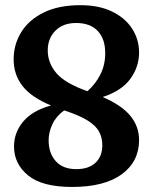

<svg xmlns="http://www.w3.org/2000/svg" viewBox="-20 -730 602 760"><path d="M265 10Q146.5 10 91 -35.8Q35.5 -81.5 35.5 -150Q35.5 -205.5 72 -249Q108.5 -292.5 182 -312.5Q103.5 -345 68.8 -390Q34 -435 34 -495.5Q34 -553.5 63.8 -602.2Q93.5 -651 152.5 -680.2Q211.5 -709.5 298.5 -709.5Q372 -709.5 423.8 -684.2Q475.5 -659 503 -616.5Q530.5 -574 530.5 -522Q530.5 -465.5 496 -418Q461.5 -370.5 386.5 -346Q461.5 -313.5 496 -271.5Q530.5 -229.5 530.5 -175.5Q530.5 -90.5 462 -40.2Q393.5 10 265 10ZM169 -530.5Q169 -481 203 -440.8Q237 -400.5 326 -369Q358.5 -397.5 377.5 -435.5Q396.5 -473.5 396.5 -519.5Q396.5 -576.5 366.5 -607.8Q336.5 -639 281.5 -639Q229 -639 199 -608.2Q169 -577.5 169 -530.5ZM172.5 -175Q172.5 -123.5 200.8 -92Q229 -60.5 282 -60.5Q331 -60.5 358 -85.8Q385 -111 385 -155.5Q385 -185.5 372 -209.2Q359 -233 326.5 -253.2Q294 -273.5 235.5 -292.5L234 -293Q202.5 -270.5 187.5 -238.5Q172.5 -206.5 172.5 -175Z"/></svg>

Font: Fraunces 144pt SuperSoft SemiBold
Style: Regular
Weight: 600
Version: Version 1.000;[b76b70a41]